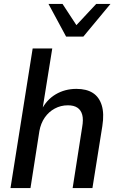

<svg xmlns="http://www.w3.org/2000/svg" viewBox="-20 -950 596 970"><path d="M33 0 145 -705H244L194 -394H189Q215 -446 261.5 -473.5Q308 -501 366 -501Q417 -501 449 -480.5Q481 -460 494 -418Q507 -376 497 -313L447 0H347L395 -307Q402 -346 395.5 -370Q389 -394 371 -406Q353 -418 323 -418Q287 -418 256.5 -401.5Q226 -385 206 -356Q186 -327 179 -288L134 0ZM314 -765 225 -930H296L366 -823L466 -930H538L401 -765Z"/></svg>

Font: Nunito Sans 10pt SemiCondensed SemiBold
Style: Italic
Weight: 600
Width: 4
Italic angle: -9°
Designer: Vernon Adams
Foundry: Vernon Adams
Version: Version 3.101;gftools[0.9.27]